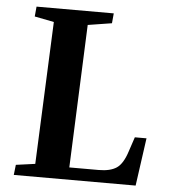

<svg xmlns="http://www.w3.org/2000/svg" viewBox="-52 -761 715 808"><g transform="rotate(5 306.0 -357.0)"><path d="M36.1 0 41 -43 122.1 -54.2 147.9 -655.8 65.9 -671.9 69.8 -713.9H396L392.1 -671.9L291 -655.8L266.1 -51.8H390.1Q439 -51.8 465.8 -69.8Q492.7 -87.9 509.8 -142.1L529.8 -202.1H579.1L550.8 0Z"/></g></svg>

Font: Literata SemiBold
Style: Italic
Weight: 650
Italic angle: -2.39999°
Designer: Latin by Veronika Burian and Jose Scaglione. Greek by Irene Vlachou. Cyrillic by Vera Evstafieva
Foundry: TypeTogether
Version: Version 3.021